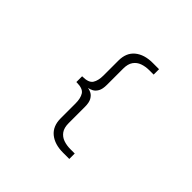

<svg xmlns="http://www.w3.org/2000/svg" viewBox="-231 -1072 1549 1549"><g transform="rotate(45 543.0 -298.0)"><path d="M679 213.5Q583 213.5 526.2 166.8Q469.5 120 469.5 31.5V-139Q469.5 -198 447.8 -231.8Q426 -265.5 357.5 -265.5H352V-331.5H357.5Q426 -331.5 447.8 -365.2Q469.5 -399 469.5 -458V-628.5Q469.5 -717 526.2 -763.8Q583 -810.5 679 -810.5H750.5V-749H702Q658 -749 622 -736.2Q586 -723.5 564.2 -693Q542.5 -662.5 542.5 -610V-424.5Q542.5 -376 527.8 -349.8Q513 -323.5 492 -312.5Q471 -301.5 452 -298.5Q471 -296 492 -285Q513 -274 527.8 -247.5Q542.5 -221 542.5 -173V12.5Q542.5 65.5 564.2 95.8Q586 126 622 138.8Q658 151.5 702 151.5H750.5V213.5Z"/></g></svg>

Font: Trispace Expanded Light
Style: Regular
Weight: 300
Width: 7
Designer: Tyler Finck
Foundry: Etcetera Type Company
Version: Version 1.210; ttfautohint (v1.8.3)